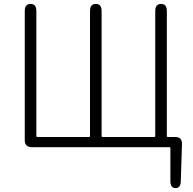

<svg xmlns="http://www.w3.org/2000/svg" viewBox="-20 -749 981 977"><path d="M873 208Q847 208 847 172V5Q847 0 842 0H142Q106 0 106 -36V-693Q106 -729 136 -729Q165 -729 165 -693V-57Q165 -52 170 -52H433Q438 -52 438 -57V-693Q438 -729 468 -729Q497 -729 497 -693V-57Q497 -52 502 -52H765Q770 -52 770 -57V-693Q770 -729 800 -729Q829 -729 829 -693V-57Q829 -52 834 -52H871Q907 -52 906 -16L900 173Q899 209 873 208Z"/></svg>

Font: Resource Han Rounded KR Light
Style: Regular
Weight: 300
Designer: Cyano Hao (round all glyphs); Ryoko NISHIZUKA 西塚涼子 (kana, bopomofo & ideographs); Paul D. Hunt (Latin, Greek & Cyrillic)
Foundry: Cyano Hao
Version: 0.990